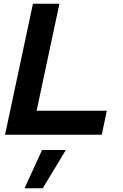

<svg xmlns="http://www.w3.org/2000/svg" viewBox="-20 -720 656 1026"><path d="M7 0 156 -700H297.5L175.7 -128.4H550.8L523.9 0ZM111.1 286.2 204.8 81.4H332L208.3 286.2Z"/></svg>

Font: Red Hat Display VF
Style: Italic
Weight: 300
Italic angle: -12°
Designer: Pentagram, MCKL
Foundry: Pentagram, MCKL
Version: Version 1.023